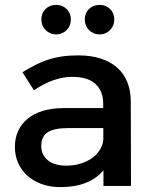

<svg xmlns="http://www.w3.org/2000/svg" viewBox="-20 -762 633 787"><path d="M404 -64Q375.5 -29.5 331 -12.2Q286.5 5 228 5Q185 5 150.2 -7.8Q115.5 -20.5 91.2 -42.8Q67 -65 54 -95Q41 -125 41 -160Q41 -196 54.5 -225.2Q68 -254.5 93.5 -275.5Q119 -296.5 156.5 -307.8Q194 -319 242 -319H403V-337Q403 -389 371.2 -418Q339.5 -447 276 -447Q237.5 -447 198.2 -433Q159 -419 119 -392L72 -466Q100 -483 125 -495.8Q150 -508.5 176.5 -517.2Q203 -526 233 -530.5Q263 -535 301 -535Q352.5 -535 392.2 -522.2Q432 -509.5 459.5 -485.5Q487 -461.5 501.2 -427Q515.5 -392.5 516 -349L517 0H404ZM252 -83Q282.5 -83 309 -91Q335.5 -99 355.8 -113Q376 -127 388.5 -146.5Q401 -166 403.5 -188.5V-237H259Q202.5 -237 175.8 -220Q149 -203 149 -164Q149 -127 176.2 -105Q203.5 -83 252 -83ZM210.5 -742Q223.5 -742 234.2 -737.5Q245 -733 253.2 -725Q261.5 -717 266 -706Q270.5 -695 270.5 -682Q270.5 -669.5 266 -658.2Q261.5 -647 253.2 -638.8Q245 -630.5 234.2 -625.8Q223.5 -621 210.5 -621Q197.5 -621 186.2 -625.8Q175 -630.5 166.8 -638.8Q158.5 -647 154 -658.2Q149.5 -669.5 149.5 -682Q149.5 -708.5 166.8 -725.2Q184 -742 210.5 -742ZM388.5 -742Q401.5 -742 412.2 -737.5Q423 -733 431.2 -725Q439.5 -717 444 -706Q448.5 -695 448.5 -682Q448.5 -669.5 444 -658.2Q439.5 -647 431.2 -638.8Q423 -630.5 412.2 -625.8Q401.5 -621 388.5 -621Q375.5 -621 364.2 -625.8Q353 -630.5 344.8 -638.8Q336.5 -647 332 -658.2Q327.5 -669.5 327.5 -682Q327.5 -708.5 344.8 -725.2Q362 -742 388.5 -742Z"/></svg>

Font: Argentum Sans
Style: Regular
Weight: 400
Designer: Julieta Ulanovsky, Owen Earl, Chris M. Simpson, Rasmus Andersson, Cristiano Sobral
Foundry: The Argentum Sans Project Authors
Version: Version 3.135; ttfautohint (v1.8.4.7-5d5b-dirty)